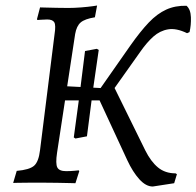

<svg xmlns="http://www.w3.org/2000/svg" viewBox="-20 -666 716 700"><path d="M537 14Q512 14 488 -12.5Q464 -39 444 -82L343 -300H168L175 -354L366 -344L384 -373L510 -117Q530 -77 556 -55.5Q582 -34 620 -34L625 -31L615 2ZM28 1 41 -43Q87 -47 104 -61.5Q121 -76 126 -119L179 -542Q184 -574 178 -584.5Q172 -595 152 -595Q142 -595 129 -594Q116 -593 116 -593L115 -597L126 -639Q125 -639 143.5 -638.5Q162 -638 186.5 -637.5Q211 -637 229 -637Q251 -637 276 -639Q301 -641 318.5 -643.5Q336 -646 334 -646L326 -603Q289 -597 274 -584Q259 -571 254 -542L188 -109Q182 -69 189 -55.5Q196 -42 221 -42Q237 -42 252.5 -43.5Q268 -45 267 -45L269 -42L255 2Q257 2 237 1.5Q217 1 189.5 0.5Q162 0 140 0Q115 0 88.5 0Q62 0 44.5 0.5Q27 1 28 1ZM365 -299 330 -321 456 -501Q492 -552 522.5 -584Q553 -616 586 -631Q619 -646 660 -645Q675 -632 676 -603Q677 -574 671 -549L662 -545Q623 -564 593 -559Q563 -554 539 -532.5Q515 -511 492 -478ZM255 -161 249 -165 270 -320 290 -480 333 -488 340 -484 318 -332 297 -169Z"/></svg>

Font: Alegreya
Style: Italic
Weight: 400
Italic angle: -7°
Designer: Juan Pablo del Peral
Foundry: Huerta Tipografica
Version: Version 2.009